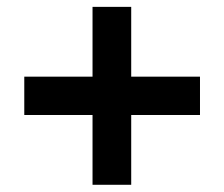

<svg xmlns="http://www.w3.org/2000/svg" viewBox="-20 -606 640 548"><path d="M354.5 -277.8V-78.6H244.1V-277.8H49.3V-387.2H244.1V-586.4H354.5V-387.2H550.8V-277.8Z"/></svg>

Font: Cousine
Style: Bold Italic
Weight: 700
Italic angle: -12°
Monospace: yes
Designer: Steve Matteson
Foundry: Ascender Corporation
Version: Version 1.20